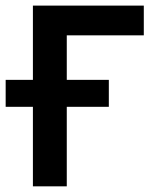

<svg xmlns="http://www.w3.org/2000/svg" viewBox="-20 -658 590 678"><path d="M0 -376H96.2V-638.2H487.8V-533.2H215.8V-376H364.3V-280.8H215.8V0H96.2V-280.8H0Z"/></svg>

Font: Code New Roman
Style: Bold
Weight: 700
Monospace: yes
Designer: Sam Radian
Foundry: Code New Roman
Version: Version 1.508 October 19, 2014